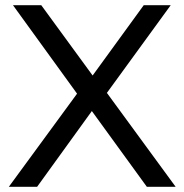

<svg xmlns="http://www.w3.org/2000/svg" viewBox="-20 -720 711 740"><path d="M334 -292 546 0H657L392 -362L638 -700H534L337 -429L139 -700H30L277 -359L14 0H123Z"/></svg>

Font: Montserrat-Alt1 Med
Style: Regular
Weight: 500
Designer: Differentunic
Foundry: Differentunic
Version: Version 7.222